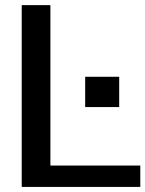

<svg xmlns="http://www.w3.org/2000/svg" viewBox="-20 -735 572 755"><path d="M65.4 0V-714.8H178.2V-84H531.7V0ZM314.9 -314V-433.1H448.7V-314Z"/></svg>

Font: Pontano Sans
Style: Bold
Weight: 700
Designer: Vernon Adams
Foundry: Vernon Adams
Version: Version 2.001